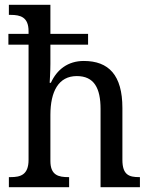

<svg xmlns="http://www.w3.org/2000/svg" viewBox="-20 -780 629 800"><path d="M17 0H268V-42H265C225 -42 190 -49 190 -109V-301C190 -399 224 -463 300 -463C372 -463 399 -413 399 -326V0H563V-42H560C518 -42 490 -51 490 -114V-330C490 -467 433 -526 329 -526C263 -526 217 -490 192 -435H187C187 -438 190 -481 190 -514V-594H347V-639H190V-760H17V-718H24C65 -718 99 -709 99 -650V-639H15V-594H99V-114C99 -51 65 -42 24 -42H17Z"/></svg>

Font: Noto Serif Bengali SemiCondensed
Style: Regular
Weight: 400
Width: 4
Designer: Juan Bruce, Universal Thirst, Indian Type Foundry and the Monotype Design Team.
Foundry: Monotype Imaging Inc.
Version: Version 2.003